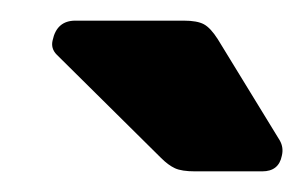

<svg xmlns="http://www.w3.org/2000/svg" viewBox="-20 -761 294 186"><path d="M169 -595Q156 -595 149.5 -598Q143 -601 136 -608L35 -708Q29 -714 31 -722Q35 -741 53 -741H158Q171 -741 177.5 -737.5Q184 -734 191 -723L251 -625Q255 -618 253 -610Q250 -595 234 -595Z"/></svg>

Font: Rubik Light Medium
Style: Italic
Weight: 500
Italic angle: -12°
Version: Version 2.104